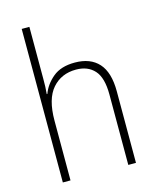

<svg xmlns="http://www.w3.org/2000/svg" viewBox="-114 -839 750 918"><g transform="rotate(-15 261.0 -380.0)"><path d="M120 -504Q120 -481 119.5 -464.5Q119 -448 117 -428H120Q136 -472 176 -505.5Q216 -539 285 -539Q362 -539 403 -493.5Q444 -448 444 -354V0H406V-349Q406 -432 373 -468.5Q340 -505 282 -505Q209 -505 164.5 -454Q120 -403 120 -296V0H82V-760H120Z"/></g></svg>

Font: Noto Sans Georgian SemiCondensed ExtraLight
Style: Regular
Weight: 200
Width: 4
Designer: Monotype Design Team, Akaki Razmadze
Foundry: Google LLC
Version: Version 2.005; ttfautohint (v1.8.4.7-5d5b)